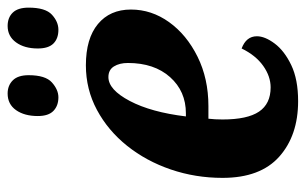

<svg xmlns="http://www.w3.org/2000/svg" viewBox="-169 -622 801 503"><g transform="rotate(-90 231.5 -370.5)"><path d="M405 -618Q382 -618 369 -631Q356 -644 356 -672Q356 -707 372 -729Q388 -751 415 -751Q437 -751 450 -737.5Q463 -724 463 -696Q463 -652 444.5 -635Q426 -618 405 -618ZM228 -618Q206 -618 192.5 -631Q179 -644 179 -672Q179 -707 194.5 -729Q210 -751 238 -751Q259 -751 272.5 -737.5Q286 -724 286 -696Q286 -652 267 -635Q248 -618 228 -618ZM218 10Q128 10 72.5 -39.5Q17 -89 17 -188Q17 -259 39 -323.5Q61 -388 101 -438Q141 -488 195 -517Q249 -546 312 -546Q382 -546 420 -514.5Q458 -483 458 -428Q458 -374 425 -328Q392 -282 334.5 -253.5Q277 -225 205 -225H172Q170 -208 170 -188Q170 -123 190.5 -92.5Q211 -62 254 -62Q283 -62 310.5 -81.5Q338 -101 356 -138Q388 -126 388 -98Q388 -77 369 -51.5Q350 -26 312.5 -8Q275 10 218 10ZM178 -284H186Q244 -284 281 -325.5Q318 -367 318 -436Q318 -458 309 -472.5Q300 -487 281 -487Q248 -487 218.5 -431Q189 -375 178 -284Z"/></g></svg>

Font: Noto Serif ExtraCondensed ExtraBold
Style: Italic
Weight: 800
Width: 2
Italic angle: -12°
Designer: Monotype Design Team
Foundry: Monotype Imaging Inc.
Version: Version 2.013